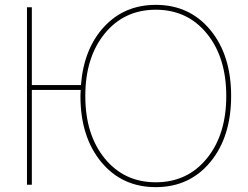

<svg xmlns="http://www.w3.org/2000/svg" viewBox="-20 -760 1022 790"><path d="M411 -108Q491 -10 621 -10Q751 -10 831 -108Q911 -206 911 -365Q911 -524 831 -622Q751 -720 621 -720Q491 -720 411 -622Q331 -524 331 -365Q331 -206 411 -108ZM311 -365Q311 -369 311.5 -377.5Q312 -386 312 -390H111V0H91V-730H111V-410H313Q325 -560 408.5 -650Q492 -740 621 -740Q760 -740 845.5 -636.5Q931 -533 931 -365Q931 -197 845.5 -93.5Q760 10 621 10Q482 10 396.5 -93.5Q311 -197 311 -365Z"/></svg>

Font: Mplus 1p Thin
Style: Regular
Weight: 250
Version: Version 1.061